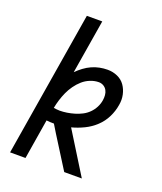

<svg xmlns="http://www.w3.org/2000/svg" viewBox="-136 -824 772 913"><g transform="rotate(20 250.0 -367.5)"><path d="M24 0 145 -735H223L178 -462Q193 -477 210.5 -490Q228 -503 247 -511.5Q266 -520 286 -524Q306 -528 326 -528Q353 -528 376.5 -517.5Q400 -507 414 -487Q428 -467 433.5 -441.5Q439 -416 434 -389Q429 -357 414 -326.5Q399 -296 374 -272.5Q349 -249 318 -234Q287 -219 256 -211L387 0H298L198 -159L173 -200H172Q163 -200 153.5 -200.5Q144 -201 135 -202L102 0ZM177 -267Q195 -267 214 -270Q233 -273 251.5 -278.5Q270 -284 287.5 -293Q305 -302 319 -316Q333 -330 342 -347.5Q351 -365 354 -384Q356 -397 355 -410Q354 -423 348 -434Q342 -445 331 -451.5Q320 -458 307 -458Q286 -458 264.5 -449.5Q243 -441 226 -426Q209 -411 195.5 -392Q182 -373 173 -353Q164 -333 157.5 -312Q151 -291 147 -270Q154 -269 161.5 -268Q169 -267 177 -267Z"/></g></svg>

Font: Iosevka Web
Style: Italic
Weight: 400
Italic angle: -9°
Monospace: yes
Designer: Belleve Invis
Foundry: Belleve Invis
Version: Version 28.0.3; ttfautohint (v1.8.3)